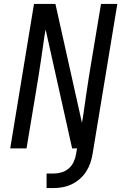

<svg xmlns="http://www.w3.org/2000/svg" viewBox="-20 -755 640 977"><path d="M217 202V128H253Q273 128 293.5 122Q314 116 330 102Q346 88 355 68.5Q364 49 367 29L372 0H347L219 -574L212 -605Q210 -597 209 -588Q208 -579 206 -570L190 -459Q184 -418 177.5 -376.5Q171 -335 164 -294L115 0H32L153 -735H262L397 -130Q399 -138 400 -147Q401 -156 403 -165L419 -276Q425 -317 431.5 -358.5Q438 -400 445 -441L494 -735H577L451 29Q447 52 439.5 74.5Q432 97 418.5 118Q405 139 386 155.5Q367 172 345 182.5Q323 193 299.5 197.5Q276 202 253 202Z"/></svg>

Font: Iosevka SS04 Extended
Style: Italic
Weight: 400
Width: 7
Italic angle: -9°
Monospace: yes
Designer: Belleve Invis
Foundry: Belleve Invis
Version: Version 19.0.0; ttfautohint (v1.8.4)